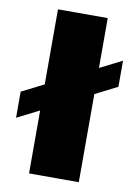

<svg xmlns="http://www.w3.org/2000/svg" viewBox="-84 -798 616 855"><g transform="rotate(10 224.0 -371.0)"><path d="M8 -352 433 -567V-449L8 -234ZM108 -742H333V0H108Z"/></g></svg>

Font: Alexandria Black
Style: Regular
Weight: 900
Designer: Mohamed Gaber
Foundry: Kief Type Foundry
Version: Version 5.100